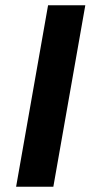

<svg xmlns="http://www.w3.org/2000/svg" viewBox="-20 -707 354 727"><path d="M41 0 162 -687H303L182 0Z"/></svg>

Font: Archivo SemiExpanded SemiBold
Style: Italic
Weight: 600
Width: 6
Italic angle: -10°
Designer: Hector Gatti
Foundry: Omnibus-Type
Version: Version 2.001